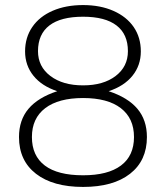

<svg xmlns="http://www.w3.org/2000/svg" viewBox="-20 -729 655 758"><path d="M55 -188Q55 -255 92.5 -299.5Q130 -344 206 -369Q145 -389 112 -430Q79 -471 79 -526Q79 -581 107.5 -622.5Q136 -664 188 -686.5Q240 -709 308 -709Q376 -709 428 -686Q480 -663 508 -622Q536 -581 536 -526Q536 -471 503 -430Q470 -389 409 -369Q485 -344 522.5 -299.5Q560 -255 560 -188Q560 -95 493.5 -43Q427 9 308 9Q189 9 122 -43Q55 -95 55 -188ZM485 -527Q485 -594 440 -628.5Q395 -663 308 -663Q220 -663 175 -628.5Q130 -594 130 -527Q130 -466 179 -429Q228 -392 308 -392Q388 -392 436.5 -429Q485 -466 485 -527ZM509 -188Q509 -262 457 -302Q405 -342 308 -342Q211 -342 158.5 -302Q106 -262 106 -188Q106 -114 157 -75.5Q208 -37 308 -37Q406 -37 457.5 -75.5Q509 -114 509 -188Z"/></svg>

Font: K2D Thin
Style: Regular
Weight: 100
Designer: Katatrad Aksorn Co.,Ltd.
Foundry: Cadson Demak Co.,Ltd.
Version: Version 1.000; ttfautohint (v1.6)